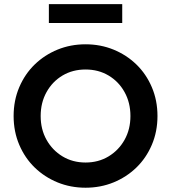

<svg xmlns="http://www.w3.org/2000/svg" viewBox="-20 -880 815 915"><path d="M387.7 14.6Q316.4 14.6 254.4 -10.7Q192.4 -36.1 145.5 -81.5Q98.6 -127 71.8 -189.9Q44.9 -252.9 44.9 -327.1Q44.9 -401.4 71.8 -464.4Q98.6 -527.3 145.5 -572.8Q192.4 -618.2 254.4 -643.6Q316.4 -668.9 387.7 -668.9Q459 -668.9 521 -643.6Q583 -618.2 629.9 -572.8Q676.8 -527.3 703.6 -464.4Q730.5 -401.4 730.5 -327.1Q730.5 -252.9 703.6 -189.9Q676.8 -127 629.9 -81.5Q583 -36.1 521 -10.7Q459 14.6 387.7 14.6ZM387.7 -105.5Q449.2 -105.5 497.6 -134.8Q545.9 -164.1 573.7 -213.9Q601.6 -263.7 601.6 -327.1Q601.6 -390.6 573.7 -440.9Q545.9 -491.2 497.6 -520Q449.2 -548.8 387.7 -548.8Q326.2 -548.8 277.8 -520Q229.5 -491.2 201.7 -440.9Q173.8 -390.6 173.8 -327.1Q173.8 -263.7 201.7 -213.9Q229.5 -164.1 277.8 -134.8Q326.2 -105.5 387.7 -105.5ZM212.9 -770.5V-860.4H562.5V-770.5Z"/></svg>

Font: Sen SemiBold
Style: Regular
Weight: 600
Designer: Kosal Sen, Philatype
Foundry: Philatype
Version: Version 2.000;gftools[0.9.31]